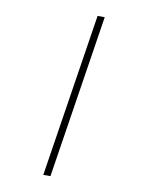

<svg xmlns="http://www.w3.org/2000/svg" viewBox="-93 -779 773 993"><g transform="rotate(10 293.5 -282.0)"><path d="M241.7 147.5 375.5 -710.9H337.9L204.1 147.5Z"/></g></svg>

Font: Roboto Mono ExtraLight
Style: Italic
Weight: 250
Italic angle: -10°
Monospace: yes
Designer: Google
Version: Version 3.000